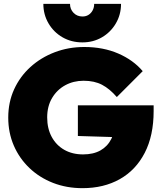

<svg xmlns="http://www.w3.org/2000/svg" viewBox="-20 -969 837 1001"><path d="M410 12Q327 12 256.5 -15.5Q186 -43 133.5 -93Q81 -143 52 -210Q23 -277 23 -356Q23 -436 53.5 -503Q84 -570 138.5 -619.5Q193 -669 265 -696.5Q337 -724 419 -724Q518 -724 596.5 -690Q675 -656 724 -598L589 -463Q552 -506 512 -527Q472 -548 416 -548Q363 -548 320 -524.5Q277 -501 251.5 -458Q226 -415 226 -357Q226 -299 249.5 -255.5Q273 -212 315 -188Q357 -164 413 -164Q467 -164 504 -185Q541 -206 560.5 -245Q580 -284 580 -337L717 -250L386 -260V-420H781V-390Q781 -262 734.5 -172Q688 -82 604.5 -35Q521 12 410 12ZM611 -949Q611 -893 584 -847Q557 -801 511.5 -774.5Q466 -748 410 -748Q352 -748 306 -774.5Q260 -801 233 -847Q206 -893 206 -949H345Q345 -921 363.5 -902Q382 -883 410 -883Q428 -883 441.5 -891.5Q455 -900 463 -915Q471 -930 471 -949Z"/></svg>

Font: Outfit Thin Black
Style: Regular
Weight: 900
Version: Version 1.100;gftools[0.9.27]